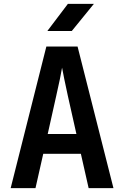

<svg xmlns="http://www.w3.org/2000/svg" viewBox="-20 -970 640 990"><path d="M224 -810H350L464 -950H330ZM35 0H163L203 -177H397L437 0H565L380 -730H219ZM226 -279 270 -476C285 -540 296 -597 300 -621C304 -597 316 -540 330 -475L374 -279Z"/></svg>

Font: JetBrains Mono
Style: Bold
Weight: 558
Monospace: yes
Designer: Philipp Nurullin, Konstantin Bulenkov
Foundry: JetBrains
Version: Version 2.305